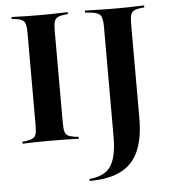

<svg xmlns="http://www.w3.org/2000/svg" viewBox="-54 -620 763 862"><g transform="rotate(-5 328.0 -189.0)"><path d="M146 -2.4Q121 -2.4 98.8 -2Q76.6 -1.6 59.3 -1.2Q41.9 -0.8 29.8 0V-8.9L45.2 -10.5Q66.1 -13.7 77 -19.4Q87.9 -25 91.5 -38.7Q95.2 -52.4 95.2 -78.2V-492.7Q95.2 -518.5 91.5 -532.3Q87.9 -546 77 -552Q66.1 -558.1 45.2 -560.5L29.8 -562.1V-571Q41.9 -571 59.3 -570.2Q76.6 -569.4 98.8 -569Q121 -568.5 146 -568.5H157.3H166.9Q192.7 -568.5 214.5 -569Q236.3 -569.4 254 -570.2Q271.8 -571 283.1 -571V-562.1L267.7 -560.5Q246.8 -558.1 235.9 -552Q225 -546 221.4 -532.3Q217.7 -518.5 217.7 -492.7V-78.2Q217.7 -52.4 221.4 -38.7Q225 -25 235.9 -19.4Q246.8 -13.7 267.7 -10.5L283.1 -8.9V0Q271.8 -0.8 254 -1.2Q236.3 -1.6 214.5 -2Q192.7 -2.4 166.9 -2.4H157.3ZM439.5 -201.6V-492.7Q439.5 -530.6 429 -543.5Q418.5 -556.5 384.7 -559.7L360.5 -562.1V-571Q374.2 -571 394.4 -570.2Q414.5 -569.4 439.5 -569Q464.5 -568.5 491.9 -568.5H500H511.3Q536.3 -568.5 558.5 -569Q580.6 -569.4 598 -570.2Q615.3 -571 627.4 -571V-562.1L612.1 -560.5Q591.1 -558.1 580.2 -552Q569.4 -546 565.7 -532.3Q562.1 -518.5 562.1 -492.7V-201.6ZM315.3 192.7V183.9Q360.5 179.8 387.5 161.3Q414.5 142.7 427 104Q439.5 65.3 439.5 3.2V-201.6H562.1V-70.2Q562.1 21.8 536.3 79.8Q510.5 137.9 456 165.3Q401.6 192.7 315.3 192.7Z"/></g></svg>

Font: Playfair 144pt SemiCondensed
Style: Bold
Weight: 700
Width: 4
Designer: Claus Eggers Sørensen
Foundry: Claus Eggers Sørensen
Version: Version 2.203